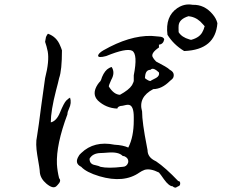

<svg xmlns="http://www.w3.org/2000/svg" viewBox="-20 -818 1040 877"><path d="M973 -712Q964 -591 823 -585H821Q773 -614 745 -659Q734 -743 790 -781Q823 -803 860 -796Q914 -798 952 -752Q968 -733 973 -712ZM845 -638Q849 -637 850.5 -636.5Q852 -636 853 -636Q895 -647 907 -677Q908 -679 909 -681Q910 -683 911 -686Q912 -690 913 -693Q914 -696 915 -698Q914 -700 911.5 -702Q909 -704 907 -707Q884 -735 853 -742Q850 -743 847 -743Q844 -743 841 -744Q799 -731 796 -702Q795 -696 796 -671Q810 -648 845 -638ZM237 33Q222 46 192 21Q165 -2 162 -30Q162 -44 150 -111Q146 -136 145.5 -157Q145 -178 149 -195Q153 -218 157.5 -252Q162 -286 168 -332Q180 -418 186 -461Q206 -539 198 -583Q193 -607 186 -627Q186 -627 187 -632.5Q188 -638 190 -649Q195 -660 199 -664Q239 -650 255 -609Q257 -605 259 -599.5Q261 -594 263 -588Q263 -497 250 -461Q248 -451 244.5 -437.5Q241 -424 236 -405Q212 -312 212 -259Q238 -265 254 -304Q272 -348 283 -359Q292 -368 300 -372Q308 -348 295 -321Q288 -307 288 -296Q236 -157 240 -68Q241 -52 243.5 -36Q246 -20 250 -4Q262 8 243 27ZM794 33Q794 33 791 34.5Q788 36 783 39Q774 39 769 33Q752 33 729 1Q721 -10 715.5 -18Q710 -26 706 -30Q666 -50 640 -42Q627 -37 617 -30Q546 20 434 -13Q374 -31 351 -56Q318 -72 340 -106Q342 -110 345 -113Q348 -116 351 -119Q410 -176 503 -157Q542 -155 566 -144Q591 -193 591 -268V-283Q591 -335 569 -339Q563 -340 555.5 -338.5Q548 -337 540 -335Q518 -334 516 -322Q464 -324 427 -359Q398 -389 426 -432Q432 -441 439 -448Q441 -451 442.5 -455.5Q444 -460 446 -466Q459 -497 478 -507Q481 -509 484 -510Q487 -511 490 -512Q507 -486 488 -453Q477 -429 477 -423Q500 -386 528 -385Q548 -396 562 -407Q576 -418 583 -429Q585 -434 587.5 -438.5Q590 -443 591 -448V-474Q610 -570 584 -586Q558 -600 465 -562Q428 -552 428 -564Q430 -575 452 -588Q571 -656 671 -654Q680 -653 689 -652.5Q698 -652 706 -651Q728 -650 730 -638Q726 -616 706 -614V-601Q669 -576 677 -558Q682 -548 693 -537Q718 -524 733.5 -515Q749 -506 756 -499Q779 -487 772 -465Q770 -460 765.5 -456Q761 -452 756 -448Q719 -411 680 -411Q610 -374 629 -309Q629 -284 634.5 -244Q640 -204 651 -148Q652 -144 652.5 -140Q653 -136 654 -132Q654 -100 689 -83Q690 -82 691 -82Q692 -82 693 -81Q736 -52 794 9Q804 9 803 22Q802 31 794 33ZM642 -461Q658 -448 667 -448Q669 -450 693 -462Q710 -472 706 -487Q684 -508 673 -503Q670 -502 667 -499Q646 -499 643 -471Q642 -467 642 -461ZM439 -56Q474 -48 540 -56Q558 -56 565 -74Q566 -77 566 -81Q566 -96 549 -104Q543 -106 540 -106Q522 -125 473 -121Q460 -120 452 -119.5Q444 -119 439 -119Q403 -118 389 -93Q389 -68 414 -64Q433 -60 439 -56Z"/></svg>

Font: New Tegomin
Style: Regular
Weight: 400
Designer: Kyosuke Nagai
Version: Version 1.000